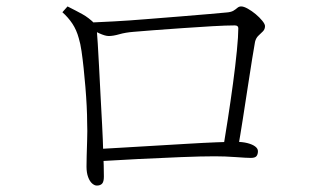

<svg xmlns="http://www.w3.org/2000/svg" viewBox="-20 -637 1040 597"><path d="M719 -170H673Q680 -212 688.5 -267Q697 -322 704.5 -377.5Q712 -433 716.5 -479Q721 -525 721 -549Q721 -558 710 -558Q684 -558 640 -555.5Q596 -553 547 -549.5Q498 -546 457 -543Q416 -540 395 -538Q370 -536 351 -530.5Q332 -525 318 -525Q307 -525 288.5 -533.5Q270 -542 263 -547V-567Q288 -568 334.5 -570.5Q381 -573 435.5 -577.5Q490 -582 542 -586Q594 -590 632 -593.5Q670 -597 682 -598Q698 -599 705.5 -603.5Q713 -608 718 -612.5Q723 -617 730 -617Q738 -617 750.5 -610Q763 -603 775 -593Q787 -583 795.5 -572.5Q804 -562 804 -556Q804 -546 797.5 -539.5Q791 -533 783.5 -526Q776 -519 773 -507Q770 -491 764 -453.5Q758 -416 750.5 -367Q743 -318 735 -266.5Q727 -215 719 -170ZM190 -617Q216 -604 236 -593Q256 -582 275 -563Q279 -559 279.5 -555Q280 -551 281 -543Q282 -531 284 -501Q286 -471 288 -430Q290 -389 292.5 -342.5Q295 -296 297.5 -249Q300 -202 301 -162Q302 -138 302.5 -122.5Q303 -107 303 -88Q303 -72 297.5 -66Q292 -60 281 -60Q274 -60 266.5 -66.5Q259 -73 254 -86.5Q249 -100 249 -119Q249 -128 249.5 -151.5Q250 -175 251 -203Q252 -231 251 -254Q251 -279 249.5 -308Q248 -337 245.5 -367Q243 -397 240 -425.5Q237 -454 233.5 -478Q230 -502 225 -518Q218 -544 205 -563.5Q192 -583 174 -599ZM274 -135V-173Q312 -175 361 -178Q410 -181 462.5 -184Q515 -187 564 -190Q613 -193 652 -194.5Q691 -196 713 -196Q734 -196 749.5 -192Q765 -188 773.5 -181.5Q782 -175 782 -167Q782 -157 777.5 -151.5Q773 -146 760 -146Q747 -146 713.5 -148.5Q680 -151 648 -151Q606 -151 543 -148.5Q480 -146 409.5 -142.5Q339 -139 274 -135Z"/></svg>

Font: Noto Serif HK
Style: Regular
Weight: 200
Designer: Ryoko NISHIZUKA 西塚涼子 (kana & ideographs); Frank Grießhammer (Latin, Greek & Cyrillic); Wenlong ZHANG 张文龙 (bopomofo); San
Foundry: Adobe
Version: Version 2.001;hotconv 1.1.0;makeotfexe 2.6.0